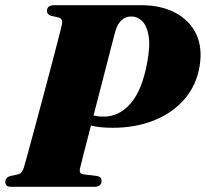

<svg xmlns="http://www.w3.org/2000/svg" viewBox="-30 -720 793 740"><path d="M739.5 -466Q727.5 -391.5 681.2 -338Q635 -284.5 563.5 -256Q492 -227.5 404.5 -227.5Q377.5 -227.5 357.2 -229.8Q337 -232 320.5 -236Q305.5 -178.5 294.2 -134.5Q283 -90.5 279.5 -75.5Q272.5 -51.5 289 -48.5L345 -41.5Q361.5 -38 361.5 -23Q361.5 0 333 0H14.5Q0 0 -4.8 -5.5Q-9.5 -11 -9.5 -19Q-9.5 -35.5 9 -41.5L39.5 -48Q49 -50.5 54 -57.5Q59 -64.5 62.5 -76Q66 -87.5 75.2 -121.2Q84.5 -155 97.5 -203.2Q110.5 -251.5 125.2 -306.2Q140 -361 154.2 -415Q168.5 -469 180.5 -515Q192.5 -561 200.2 -591Q208 -621 209 -627.5Q213 -648.5 194 -653L165.5 -659.5Q151 -665 151 -677.5Q151 -700 179 -700H513.5Q590.5 -700 645.5 -671Q700.5 -642 725.8 -589.5Q751 -537 739.5 -466ZM415 -601Q413 -594.5 405 -563.5Q397 -532.5 384.8 -485.2Q372.5 -438 358.5 -383.2Q344.5 -328.5 330.5 -275Q348.5 -270.5 370 -270.5Q429 -270.5 473.2 -321Q517.5 -371.5 537 -477.5Q549.5 -543 542.8 -582.2Q536 -621.5 517.8 -639Q499.5 -656.5 476.5 -656.5Q432 -656.5 415 -601Z"/></svg>

Font: Fraunces 72pt Black
Style: Italic
Weight: 900
Italic angle: -16°
Version: Version 1.000;[b76b70a41]